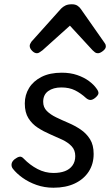

<svg xmlns="http://www.w3.org/2000/svg" viewBox="-20 -859 520 898"><path d="M230 19Q188 19 151 6Q114 -7 85.5 -27.5Q57 -48 40 -70Q33 -79 34 -91Q35 -103 48 -114Q61 -124 71 -126Q81 -128 91 -117Q120 -87 155.5 -68.5Q191 -50 230 -50Q261 -50 283.5 -58.5Q306 -67 319 -85Q332 -103 332 -129Q332 -157 315 -175Q298 -193 271.5 -205.5Q245 -218 214.5 -231Q184 -244 157 -261.5Q130 -279 113 -306Q96 -333 96 -375Q96 -415 116 -447.5Q136 -480 174.5 -499.5Q213 -519 269 -519Q309 -519 341 -508Q373 -497 396 -480Q419 -463 432 -444Q441 -432 440.5 -423Q440 -414 426 -402Q414 -392 404 -391.5Q394 -391 383 -400Q358 -423 331 -436.5Q304 -450 267 -450Q229 -450 205.5 -433Q182 -416 182 -383Q182 -357 199 -340Q216 -323 243 -310Q270 -297 300.5 -284Q331 -271 357.5 -253Q384 -235 401 -208Q418 -181 418 -139Q418 -92 395 -56.5Q372 -21 330 -1Q288 19 230 19ZM153 -610Q141 -610 130 -621.5Q119 -633 119 -644Q119 -649 121 -653.5Q123 -658 127 -664L266 -819Q275 -828 286.5 -833.5Q298 -839 316 -839Q332 -839 342 -832.5Q352 -826 358 -817L468 -660Q473 -653 474 -649.5Q475 -646 475 -642Q475 -631 461.5 -620.5Q448 -610 438 -610Q430 -610 424.5 -614Q419 -618 413 -624L307 -739L179 -624Q172 -619 165.5 -614.5Q159 -610 153 -610Z"/></svg>

Font: Playwrite GB S
Style: Italic
Weight: 400
Italic angle: -7°
Designer: Veronika Burian, José Scaglione
Foundry: TypeTogether
Version: Version 1.000